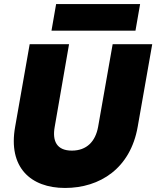

<svg xmlns="http://www.w3.org/2000/svg" viewBox="-20 -924 774 951"><path d="M55 -296C19 -95 132 7 302 7C475 7 626 -90 662 -296L734 -705H538L466 -296C453 -224 410 -178 336 -178C262 -178 238 -224 251 -296L322 -705H127ZM235 -772H651L674 -904H258Z"/></svg>

Font: SVN-Poppins ExtraBold
Style: Italic
Weight: 800
Italic angle: -10°
Designer: Ninad Kale (Devanagari), Jonny Pinhorn (Latin)
Foundry: Indian Type Foundry
Version: Version 3.002 2017